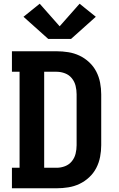

<svg xmlns="http://www.w3.org/2000/svg" viewBox="-20 -1010 640 1030"><path d="M44 0V-110H85V-625H44V-735H284Q315 -735 346.5 -730Q378 -725 406.5 -711.5Q435 -698 458.5 -676Q482 -654 496.5 -626Q511 -598 517 -566.5Q523 -535 523 -504V-231Q523 -200 517 -168.5Q511 -137 496.5 -109Q482 -81 458.5 -59Q435 -37 406.5 -23.5Q378 -10 346.5 -5Q315 0 284 0ZM217 -110H284Q307 -110 329 -118.5Q351 -127 365.5 -145Q380 -163 385.5 -185.5Q391 -208 391 -231V-504Q391 -527 385.5 -549.5Q380 -572 365.5 -590Q351 -608 329 -616.5Q307 -625 284 -625H217ZM239 -801 220 -818 106 -920 193 -990 300 -869 407 -990 494 -920 361 -801Z"/></svg>

Font: Iosevka Slab XBdEx
Style: Regular
Weight: 800
Width: 7
Monospace: yes
Designer: Belleve Invis
Foundry: Belleve Invis
Version: Version 11.1.0; ttfautohint (v1.8.3)